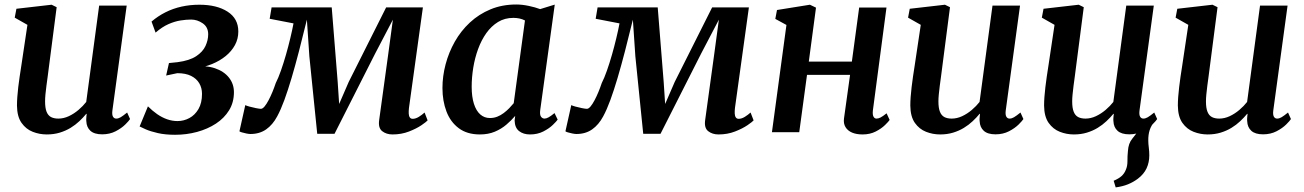

<svg xmlns="http://www.w3.org/2000/svg" viewBox="-20 -588 5802 854"><path d="M188 10Q155.5 10 125.5 -1.8Q95.5 -13.5 75.8 -41.5Q56 -69.5 55.5 -118.5Q55.5 -136 57 -156.8Q58.5 -177.5 61.2 -200.8Q64 -224 67.5 -247.8Q71 -271.5 74.5 -293.5L102 -477.5L45.5 -509.5L53 -549L209.5 -567L232 -556L197.5 -289.5Q195 -268 192 -247Q189 -226 186.5 -206.2Q184 -186.5 182.2 -169Q180.5 -151.5 180.5 -137Q180.5 -107.5 187.2 -90.8Q194 -74 207.2 -67.2Q220.5 -60.5 239.5 -60.5Q263 -60.5 286 -71.2Q309 -82 329 -99Q349 -116 363.5 -134.5L421 -563H543.5L480 -97Q477.5 -78 482.5 -69.2Q487.5 -60.5 497 -60.5Q506.5 -60.5 516.8 -66.5Q527 -72.5 545.5 -87.5L558.5 -58.5Q554 -51 537.5 -34.5Q521 -18 494.5 -4.2Q468 9.5 434.5 9.5Q399.5 9.5 382.2 -6.2Q365 -22 364 -48.5Q363.5 -51 363.5 -54.5Q363.5 -58 363.8 -62.5Q364 -67 364.5 -71.8Q365 -76.5 365.5 -81L364 -82Q350 -65 332.8 -48.8Q315.5 -32.5 293.8 -19.2Q272 -6 245.8 2Q219.5 10 188 10Z M759 11.5Q715 11.5 682.2 4Q649.5 -3.5 628.8 -12.5Q608 -21.5 601 -25.5L638 -115Q658 -95 679.2 -80.2Q700.5 -65.5 723.2 -57.5Q746 -49.5 769.5 -49.5Q797.5 -49.5 822.2 -62.8Q847 -76 862.8 -103Q878.5 -130 878.5 -170.5Q878.5 -197 866.2 -217.8Q854 -238.5 829.8 -250.5Q805.5 -262.5 768.5 -262.5L719 -252L731.5 -307.5L770 -311.5Q823 -318.5 852.5 -338Q882 -357.5 894 -383.5Q906 -409.5 906 -435.5Q906 -467.5 881.8 -484.2Q857.5 -501 830 -501Q808.5 -501 783 -497Q757.5 -493 729.5 -480.8Q701.5 -468.5 672 -443L654 -492Q682.5 -516.5 715.8 -533.2Q749 -550 787 -558.5Q825 -567 866.5 -567Q944.5 -567 992.2 -536.2Q1040 -505.5 1040 -448Q1040 -415 1025 -387.5Q1010 -360 984 -338.8Q958 -317.5 923.2 -303.2Q888.5 -289 849.5 -283.5L842 -291Q895.5 -298 935.8 -284.5Q976 -271 998.2 -243Q1020.5 -215 1020.5 -178Q1020.5 -132.5 999 -97.5Q977.5 -62.5 940.5 -38.2Q903.5 -14 856.5 -1.2Q809.5 11.5 759 11.5Z M1726 10Q1698.5 10 1680 -4.5Q1661.5 -19 1666.5 -54L1707 -348.5L1727.5 -500.5L1648.5 -349.5L1468 7H1391L1356 -337.5L1345 -500.5Q1327 -426.5 1310 -361Q1293 -295.5 1276.8 -240.8Q1260.5 -186 1244.8 -143Q1229 -100 1213 -70.5Q1193 -33 1163.8 -12.5Q1134.5 8 1094 8Q1087 8 1076 5.8Q1065 3.5 1055.8 0.8Q1046.5 -2 1045 -4L1071 -120.5Q1075 -118 1089.2 -114Q1103.5 -110 1118.8 -107Q1134 -104 1140.5 -104Q1148 -104 1156.8 -114.5Q1165.5 -125 1174.5 -142Q1183.5 -159 1191.8 -179Q1200 -199 1206.5 -218.5Q1218 -241 1229.5 -273.8Q1241 -306.5 1251.8 -344Q1262.5 -381.5 1271.2 -418Q1280 -454.5 1285.5 -484L1179.5 -504.5L1188 -555H1455.5L1482 -223.5L1488.5 -125.5L1531 -223.5L1697.5 -555H1861L1799 -107.5Q1797.5 -94 1798 -83Q1798.5 -72 1802.8 -65.8Q1807 -59.5 1815.5 -59.5Q1828.5 -59.5 1842.8 -68.2Q1857 -77 1868.5 -87.5L1882 -52.5Q1877 -46.5 1854.8 -31.2Q1832.5 -16 1799 -3Q1765.5 10 1726 10Z M2383 -99.5Q2380 -78 2386.2 -69.2Q2392.5 -60.5 2402 -60.5Q2410 -60.5 2420.2 -66.2Q2430.5 -72 2446.5 -85L2460.5 -56Q2455.5 -48.5 2439 -32.5Q2422.5 -16.5 2396.5 -3.2Q2370.5 10 2337.5 10Q2308 10 2289 -4.8Q2270 -19.5 2269 -51.5L2271.5 -72.5Q2254.5 -52.5 2232.2 -33.5Q2210 -14.5 2180.8 -2.2Q2151.5 10 2114.5 10Q2057.5 10 2020.5 -17.8Q1983.5 -45.5 1965.8 -92.2Q1948 -139 1948 -196.5Q1948 -249 1962 -302Q1976 -355 2003 -402.8Q2030 -450.5 2070 -487.8Q2110 -525 2161.8 -546.5Q2213.5 -568 2276.5 -568Q2302 -568 2331.8 -561.8Q2361.5 -555.5 2382.5 -547.5L2447.5 -567.5ZM2315 -497Q2303.5 -503 2290.2 -505.8Q2277 -508.5 2263.5 -508.5Q2225 -508.5 2195.2 -490.2Q2165.5 -472 2143.2 -440.8Q2121 -409.5 2106.5 -369.8Q2092 -330 2085 -286.8Q2078 -243.5 2078 -202Q2078 -157.5 2088 -126.2Q2098 -95 2116.2 -79Q2134.5 -63 2159 -63Q2176.5 -63 2191.8 -69Q2207 -75 2220.2 -85Q2233.5 -95 2244.8 -106.5Q2256 -118 2265 -129Z M3176 10Q3148.5 10 3130 -4.5Q3111.5 -19 3116.5 -54L3157 -348.5L3177.5 -500.5L3098.5 -349.5L2918 7H2841L2806 -337.5L2795 -500.5Q2777 -426.5 2760 -361Q2743 -295.5 2726.8 -240.8Q2710.5 -186 2694.8 -143Q2679 -100 2663 -70.5Q2643 -33 2613.8 -12.5Q2584.5 8 2544 8Q2537 8 2526 5.8Q2515 3.5 2505.8 0.8Q2496.5 -2 2495 -4L2521 -120.5Q2525 -118 2539.2 -114Q2553.5 -110 2568.8 -107Q2584 -104 2590.5 -104Q2598 -104 2606.8 -114.5Q2615.5 -125 2624.5 -142Q2633.5 -159 2641.8 -179Q2650 -199 2656.5 -218.5Q2668 -241 2679.5 -273.8Q2691 -306.5 2701.8 -344Q2712.5 -381.5 2721.2 -418Q2730 -454.5 2735.5 -484L2629.5 -504.5L2638 -555H2905.5L2932 -223.5L2938.5 -125.5L2981 -223.5L3147.5 -555H3311L3249 -107.5Q3247.5 -94 3248 -83Q3248.5 -72 3252.8 -65.8Q3257 -59.5 3265.5 -59.5Q3278.5 -59.5 3292.8 -68.2Q3307 -77 3318.5 -87.5L3332 -52.5Q3327 -46.5 3304.8 -31.2Q3282.5 -16 3249 -3Q3215.5 10 3176 10Z M3862.5 -96.5Q3860.5 -78 3865.2 -69.2Q3870 -60.5 3878.5 -60.5Q3887 -60.5 3896.8 -65.5Q3906.5 -70.5 3923.5 -84L3937 -54.5Q3932.5 -47.5 3916.5 -31.8Q3900.5 -16 3875 -3Q3849.5 10 3816.5 10Q3789.5 10 3770 1.8Q3750.5 -6.5 3740.8 -22.5Q3731 -38.5 3734 -61L3761 -255H3569.5L3535 0H3413.5L3478 -477L3428.5 -504L3436 -543.5L3582.5 -567L3609.5 -554L3577.5 -314H3769L3801.5 -554.5H3923Z M4161.5 10Q4129 10 4099 -1.8Q4069 -13.5 4049.2 -41.5Q4029.5 -69.5 4029 -118.5Q4029 -136 4030.5 -156.8Q4032 -177.5 4034.8 -200.8Q4037.5 -224 4041 -247.8Q4044.5 -271.5 4048 -293.5L4075.5 -477.5L4019 -509.5L4026.5 -549L4183 -567L4205.5 -556L4171 -289.5Q4168.5 -268 4165.5 -247Q4162.5 -226 4160 -206.2Q4157.5 -186.5 4155.8 -169Q4154 -151.5 4154 -137Q4154 -107.5 4160.8 -90.8Q4167.5 -74 4180.8 -67.2Q4194 -60.5 4213 -60.5Q4236.5 -60.5 4259.5 -71.2Q4282.5 -82 4302.5 -99Q4322.5 -116 4337 -134.5L4394.5 -563H4517L4453.5 -97Q4451 -78 4456 -69.2Q4461 -60.5 4470.5 -60.5Q4480 -60.5 4490.2 -66.5Q4500.5 -72.5 4519 -87.5L4532 -58.5Q4527.5 -51 4511 -34.5Q4494.5 -18 4468 -4.2Q4441.5 9.5 4408 9.5Q4373 9.5 4355.8 -6.2Q4338.5 -22 4337.5 -48.5Q4337 -51 4337 -54.5Q4337 -58 4337.2 -62.5Q4337.5 -67 4338 -71.8Q4338.5 -76.5 4339 -81L4337.5 -82Q4323.5 -65 4306.2 -48.8Q4289 -32.5 4267.2 -19.2Q4245.5 -6 4219.2 2Q4193 10 4161.5 10Z M4942.5 245.5 4933.5 216Q4956 206.5 4968.5 195.2Q4981 184 4987.5 167.5Q4995 150.5 4994.8 128.5Q4994.5 106.5 4997 83Q4999 50 5016 29.2Q5033 8.5 5045.5 -8.5L5116.5 -49Q5100 -29.5 5093.5 -8.8Q5087 12 5087.5 37.5Q5087.5 51 5089.8 68.8Q5092 86.5 5092 103Q5092 134.5 5079.8 160.8Q5067.5 187 5041 207Q5021 222 4997 231.8Q4973 241.5 4942.5 245.5ZM4756.5 10Q4724 10 4694 -1.8Q4664 -13.5 4644.2 -41.5Q4624.5 -69.5 4624 -118.5Q4624 -136 4625.5 -156.8Q4627 -177.5 4629.8 -200.8Q4632.5 -224 4636 -247.8Q4639.5 -271.5 4643 -293.5L4670.5 -477.5L4614 -509.5L4621.5 -549L4778 -567L4800.5 -556L4766 -289.5Q4763.5 -268 4760.5 -247Q4757.5 -226 4755 -206.2Q4752.5 -186.5 4750.8 -169Q4749 -151.5 4749 -137Q4749 -107.5 4755.8 -90.8Q4762.5 -74 4775.8 -67.2Q4789 -60.5 4808 -60.5Q4831.5 -60.5 4854.5 -71.2Q4877.5 -82 4897.5 -99Q4917.5 -116 4932 -134.5L4989.5 -563H5112L5048.5 -97Q5046 -78 5051 -69.2Q5056 -60.5 5065.5 -60.5Q5075 -60.5 5085.2 -66.5Q5095.5 -72.5 5114 -87.5L5127 -58.5Q5122.5 -51 5106 -34.5Q5089.5 -18 5063 -4.2Q5036.5 9.5 5003 9.5Q4968 9.5 4950.8 -6.2Q4933.5 -22 4932.5 -48.5Q4932 -51 4932 -54.5Q4932 -58 4932.2 -62.5Q4932.5 -67 4933 -71.8Q4933.5 -76.5 4934 -81L4932.5 -82Q4918.5 -65 4901.2 -48.8Q4884 -32.5 4862.2 -19.2Q4840.5 -6 4814.2 2Q4788 10 4756.5 10Z M5351.5 10Q5319 10 5289 -1.8Q5259 -13.5 5239.2 -41.5Q5219.5 -69.5 5219 -118.5Q5219 -136 5220.5 -156.8Q5222 -177.5 5224.8 -200.8Q5227.5 -224 5231 -247.8Q5234.5 -271.5 5238 -293.5L5265.5 -477.5L5209 -509.5L5216.5 -549L5373 -567L5395.5 -556L5361 -289.5Q5358.5 -268 5355.5 -247Q5352.5 -226 5350 -206.2Q5347.5 -186.5 5345.8 -169Q5344 -151.5 5344 -137Q5344 -107.5 5350.8 -90.8Q5357.5 -74 5370.8 -67.2Q5384 -60.5 5403 -60.5Q5426.5 -60.5 5449.5 -71.2Q5472.5 -82 5492.5 -99Q5512.5 -116 5527 -134.5L5584.5 -563H5707L5643.5 -97Q5641 -78 5646 -69.2Q5651 -60.5 5660.5 -60.5Q5670 -60.5 5680.2 -66.5Q5690.5 -72.5 5709 -87.5L5722 -58.5Q5717.5 -51 5701 -34.5Q5684.5 -18 5658 -4.2Q5631.5 9.5 5598 9.5Q5563 9.5 5545.8 -6.2Q5528.5 -22 5527.5 -48.5Q5527 -51 5527 -54.5Q5527 -58 5527.2 -62.5Q5527.5 -67 5528 -71.8Q5528.5 -76.5 5529 -81L5527.5 -82Q5513.5 -65 5496.2 -48.8Q5479 -32.5 5457.2 -19.2Q5435.5 -6 5409.2 2Q5383 10 5351.5 10Z"/></svg>

Font: Merriweather SemiBold
Style: Italic
Weight: 600
Italic angle: -7.8°
Version: Version 2.101